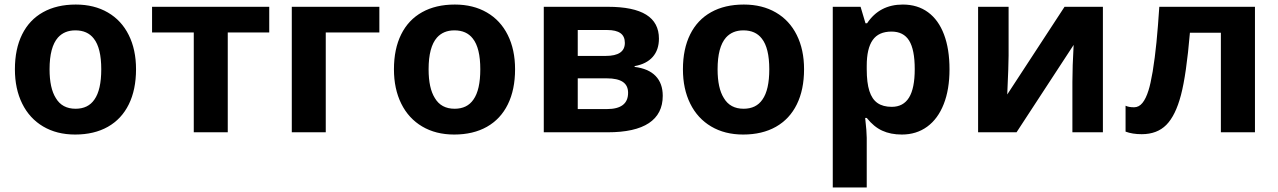

<svg xmlns="http://www.w3.org/2000/svg" viewBox="-20 -576 5566 836"><path d="M44.9 -274.4Q44.9 -362.8 76.4 -426.3Q107.9 -489.7 167.5 -522.9Q227.1 -556.2 310.1 -556.2Q390.1 -556.2 449.5 -521.7Q508.8 -487.3 540.5 -423.6Q572.3 -359.9 572.3 -274.4Q572.3 -185.5 540.8 -121.6Q509.3 -57.6 449.7 -23.9Q390.1 9.8 307.1 9.8Q227.1 9.8 167.7 -25.4Q108.4 -60.5 76.7 -124.8Q44.9 -189 44.9 -274.4ZM391.1 -142.6Q420.9 -184.6 420.9 -274.4Q420.9 -367.2 388.2 -408.2Q360.8 -443.8 308.1 -443.8Q260.7 -443.8 232.4 -412.6Q195.8 -371.1 195.8 -274.4Q195.8 -191.9 223.1 -148.9Q250.5 -102.5 309.1 -102.5Q363.8 -102.5 391.1 -142.6Z M823.7 -434.6H642.1V-546.4H1152.3V-434.6H971.7V0H823.7Z M1250.5 -546.4H1631.8V-434.6H1398.4V0H1250.5Z M1695.3 -274.4Q1695.3 -362.8 1726.8 -426.3Q1758.3 -489.7 1817.9 -522.9Q1877.4 -556.2 1960.4 -556.2Q2040.5 -556.2 2099.9 -521.7Q2159.2 -487.3 2190.9 -423.6Q2222.7 -359.9 2222.7 -274.4Q2222.7 -185.5 2191.2 -121.6Q2159.7 -57.6 2100.1 -23.9Q2040.5 9.8 1957.5 9.8Q1877.4 9.8 1818.1 -25.4Q1758.8 -60.5 1727.1 -124.8Q1695.3 -189 1695.3 -274.4ZM2041.5 -142.6Q2071.3 -184.6 2071.3 -274.4Q2071.3 -367.2 2038.6 -408.2Q2011.2 -443.8 1958.5 -443.8Q1911.1 -443.8 1882.8 -412.6Q1846.2 -371.1 1846.2 -274.4Q1846.2 -191.9 1873.5 -148.9Q1900.9 -102.5 1959.5 -102.5Q2014.2 -102.5 2041.5 -142.6Z M2347.7 -546.4H2627Q2738.3 -546.4 2793.7 -512Q2849.1 -477.5 2849.1 -407.7Q2849.1 -358.9 2822 -328.1Q2794.9 -297.4 2743.2 -288.1V-284.7Q2803.7 -277.3 2834.7 -245.1Q2865.7 -212.9 2865.7 -158.7Q2865.7 -80.1 2805.4 -40Q2745.1 0 2626 0H2347.7ZM2714.8 -171.9Q2714.8 -204.1 2691.7 -219.5Q2668.5 -234.9 2622.1 -234.9H2495.6V-101.1H2622.6Q2714.8 -101.1 2714.8 -171.9ZM2700.7 -389.2Q2700.7 -418 2681.6 -431.6Q2662.6 -445.3 2624 -445.3H2495.6V-332.5H2617.2Q2700.7 -332.5 2700.7 -389.2Z M2953.6 -274.4Q2953.6 -362.8 2985.1 -426.3Q3016.6 -489.7 3076.2 -522.9Q3135.7 -556.2 3218.8 -556.2Q3298.8 -556.2 3358.2 -521.7Q3417.5 -487.3 3449.2 -423.6Q3481 -359.9 3481 -274.4Q3481 -185.5 3449.5 -121.6Q3418 -57.6 3358.4 -23.9Q3298.8 9.8 3215.8 9.8Q3135.7 9.8 3076.4 -25.4Q3017.1 -60.5 2985.4 -124.8Q2953.6 -189 2953.6 -274.4ZM3299.8 -142.6Q3329.6 -184.6 3329.6 -274.4Q3329.6 -367.2 3296.9 -408.2Q3269.5 -443.8 3216.8 -443.8Q3169.4 -443.8 3141.1 -412.6Q3104.5 -371.1 3104.5 -274.4Q3104.5 -191.9 3131.8 -148.9Q3159.2 -102.5 3217.8 -102.5Q3272.5 -102.5 3299.8 -142.6Z M3606 -546.4H3727.1L3748.5 -474.6H3755.4Q3809.6 -556.2 3911.1 -556.2Q3975.1 -556.2 4020.8 -522.7Q4066.4 -489.3 4090.3 -426Q4114.3 -362.8 4114.3 -273.9Q4114.3 -186.5 4089.1 -122.6Q4064 -58.6 4017.1 -24.4Q3970.2 9.8 3906.7 9.8Q3857.9 9.8 3821.3 -7.1Q3784.7 -23.9 3753.9 -62.5H3747.1Q3753.9 -2.4 3753.9 23.9V240.2H3606ZM3962.9 -274.9Q3962.9 -359.9 3938.5 -399.2Q3914.1 -438.5 3861.8 -438.5Q3805.7 -438.5 3779.8 -401.6Q3753.9 -364.7 3753.9 -289.6V-274.4Q3753.9 -215.8 3765.4 -179.9Q3776.9 -144 3800.8 -127.4Q3824.7 -110.8 3862.8 -110.8Q3913.1 -110.8 3938 -151.1Q3962.9 -191.4 3962.9 -274.9Z M4238.8 -546.4H4371.6V-334Q4371.6 -293.5 4365.7 -164.6L4615.2 -546.4H4782.2V0H4649.4V-219.2Q4649.4 -285.2 4654.8 -380.4L4406.2 0H4238.8Z M4880.9 -2.9V-115.7Q4894.5 -108.9 4918 -108.9Q4939 -108.9 4954.3 -127.7Q4969.7 -146.5 4981 -183.1Q4989.3 -208.5 4999 -264.6Q5008.8 -324.7 5015.4 -391.4Q5022 -458 5027.8 -546.4H5444.3V0H5295.9V-433.6H5161.1Q5145.5 -250.5 5122.1 -162.1Q5098.6 -72.8 5058.3 -32.2Q5018.1 8.3 4951.2 8.3Q4910.6 8.3 4880.9 -2.9Z"/></svg>

Font: Viking Open Sans
Style: Bold
Weight: 700
Foundry: Ascender Corporation
Version: Version 2.001